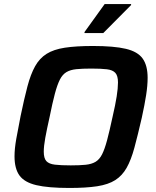

<svg xmlns="http://www.w3.org/2000/svg" viewBox="-20 -924 773 952"><path d="M324 8Q219 8 160 -6Q101 -20 76.5 -54Q52 -88 52 -149Q52 -186 60.5 -234.5Q69 -283 82 -348Q100 -435 116 -495.5Q132 -556 154 -595.5Q176 -635 211 -657Q246 -679 301.5 -687.5Q357 -696 441 -696Q545 -696 604 -682Q663 -668 687.5 -633.5Q712 -599 712 -538Q712 -500 704.5 -452Q697 -404 683 -340Q663 -253 646.5 -192Q630 -131 608 -92Q586 -53 551.5 -31Q517 -9 462 -0.5Q407 8 324 8ZM331 -104Q375 -104 404.5 -107Q434 -110 453.5 -121.5Q473 -133 486 -158.5Q499 -184 511 -229Q523 -274 538 -344Q552 -404 558.5 -445.5Q565 -487 565 -515Q565 -548 552 -562.5Q539 -577 510 -580.5Q481 -584 433 -584Q388 -584 358.5 -581Q329 -578 309.5 -566.5Q290 -555 277 -529.5Q264 -504 252 -459Q240 -414 226 -344Q212 -282 204.5 -240.5Q197 -199 197 -172Q197 -139 210 -125Q223 -111 252.5 -107.5Q282 -104 331 -104ZM399 -760V-765L499 -904H630V-899L492 -760Z"/></svg>

Font: Saira SemiBold
Style: Italic
Weight: 600
Italic angle: -12°
Designer: Hector Gatti with collaboration of the Omnibus-Type team
Foundry: Omnibus-Type
Version: Version 1.100; ttfautohint (v1.8.3)